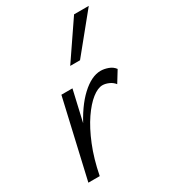

<svg xmlns="http://www.w3.org/2000/svg" viewBox="-174 -797 790 887"><g transform="rotate(-30 221.0 -353.0)"><path d="M60.2 0Q89.9 -132.7 136.7 -226.5Q183.5 -320.2 237.1 -369.8Q290.7 -419.4 339.3 -419.4Q358.2 -419.4 379 -411.9Q399.9 -404.5 412.4 -387.5L375.5 -327.5Q363.8 -342.5 346.1 -350Q328.5 -357.5 313.6 -357.5Q288.5 -357.5 257.5 -333.1Q226.5 -308.7 195 -262.6Q163.5 -216.5 136.5 -150.1Q109.5 -83.8 93.1 0ZM32.5 0 127.7 -414.2H186.7L91.5 0ZM229.6 -509.1 364.1 -706.5H442.5L281.9 -509.1Z"/></g></svg>

Font: Ysabeau
Style: Bold Italic
Weight: 700
Italic angle: -12°
Designer: Christian Thalmann (Catharsis Fonts)
Version: Version 2.002